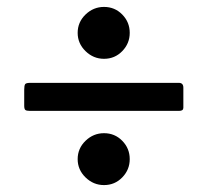

<svg xmlns="http://www.w3.org/2000/svg" viewBox="-20 -670 600 555"><path d="M67.5 -430.5Q55.5 -430.5 52.8 -426.8Q50 -423 50 -410.5V-364.5Q50 -355 53.2 -352.2Q56.5 -349.5 66 -349.5H498Q510 -349.5 510 -358.5V-416.5Q510 -430.5 497 -430.5ZM204.5 -210Q204.5 -179.4 227.2 -157.2Q250 -135 280.6 -135Q311.9 -135 333.4 -157.2Q355 -179.4 355 -210Q355 -241 333.4 -263Q311.9 -285 280.6 -285Q250 -285 227.2 -263Q204.5 -241 204.5 -210ZM204.5 -575Q204.5 -544.4 227.2 -522.2Q250 -500 280.6 -500Q311.9 -500 333.4 -522.2Q355 -544.4 355 -575Q355 -606 333.4 -628Q311.9 -650 280.6 -650Q250 -650 227.2 -628Q204.5 -606 204.5 -575Z"/></svg>

Font: Besley
Style: Regular
Weight: 400
Designer: Owen Earl
Foundry: indestructible type*
Version: Version 4.000